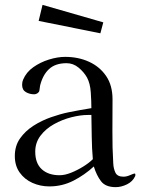

<svg xmlns="http://www.w3.org/2000/svg" viewBox="-20 -772 584 790"><path d="M362 -117Q358 -162 357.5 -207.5Q357 -253 356 -299H342Q311 -299 273.5 -289.5Q236 -280 202 -261Q168 -242 146.5 -213.5Q125 -185 125 -148Q125 -100 152 -75.5Q179 -51 225 -51Q247 -51 273 -61.5Q299 -72 323 -87Q347 -102 362 -117ZM537 -53Q537 -49 536 -47Q526 -25 502.5 -13.5Q479 -2 456 -2Q414 -2 395.5 -26.5Q377 -51 366 -87Q328 -52 282 -28.5Q236 -5 183 -5Q146 -5 113.5 -19.5Q81 -34 61 -62Q41 -90 41 -130Q41 -172 62.5 -202.5Q84 -233 117.5 -254.5Q151 -276 189.5 -289.5Q228 -303 262 -310Q285 -315 309 -319Q333 -323 356 -327Q356 -355 353.5 -392Q351 -429 338 -453Q325 -476 303 -494Q281 -512 254 -512Q208 -512 182 -488Q156 -464 145 -420Q144 -415 143.5 -409.5Q143 -404 142 -399Q141 -393 134.5 -388.5Q128 -384 121 -384Q102 -384 86.5 -393Q71 -402 71 -423Q71 -435 75 -444Q88 -475 117 -495.5Q146 -516 181.5 -527Q217 -538 248 -538Q302 -538 346 -518Q390 -498 416.5 -459.5Q443 -421 443 -363Q443 -298 442.5 -232Q442 -166 446 -100Q447 -78 455 -61.5Q463 -45 488 -45Q501 -45 515.5 -51.5Q530 -58 534 -58Q537 -58 537 -53ZM405 -680 393 -635 139 -686 155 -752Z"/></svg>

Font: Kaisei HarunoUmi
Style: Regular
Weight: 400
Designer: Font-Kai, 金井和夫
Foundry: KAZUO KANAI
Version: Version 5.003